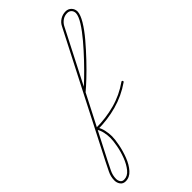

<svg xmlns="http://www.w3.org/2000/svg" viewBox="-369 -622 998 998"><g transform="rotate(-45 130.0 -123.0)"><path d="M100 -178Q96 -183 101 -186Q118 -200 149 -229.5Q180 -259 216 -297Q252 -335 285 -374Q318 -413 339 -446.5Q360 -480 361 -501Q361 -516 352 -525Q343 -534 329 -534Q310 -534 295 -524Q280 -514 271 -498Q187 -334 103 -170Q19 -6 -66 159Q-77 181 -89 205.5Q-101 230 -101 255Q-101 268 -94.5 278Q-88 288 -74 288Q-48 288 -28.5 264Q-9 240 4 205.5Q17 171 23 137.5Q29 104 29 84Q29 64 24.5 42.5Q20 21 9 4Q7 2 9 -2Q11 -5 14 -5Q84 -5 151 -23Q218 -41 276 -82Q276 -82 276 -82Q276 -82 276 -82Q280 -85 284 -80Q287 -76 282 -72Q223 -31 154.5 -12Q86 7 14 7Q11 7 14 1Q17 -5 19 -2Q31 16 36 39.5Q41 63 41 84Q41 106 34 142Q27 178 13 214.5Q-1 251 -23 275.5Q-45 300 -74 300Q-93 300 -103 286.5Q-113 273 -113 255Q-113 228 -100.5 202.5Q-88 177 -76 153Q8 -11 92 -175Q176 -339 261 -504Q270 -523 288.5 -534.5Q307 -546 329 -546Q348 -546 360.5 -533Q373 -520 373 -501Q372 -478 351 -443Q330 -408 296.5 -368.5Q263 -329 226.5 -290.5Q190 -252 158 -222Q126 -192 108 -177Q104 -173 100 -178Z"/></g></svg>

Font: FRB American Cursive Guidelines Arrows Thin
Style: Italic
Weight: 100
Italic angle: -25°
Version: Version 2.0;Modular Font Editor K font №1